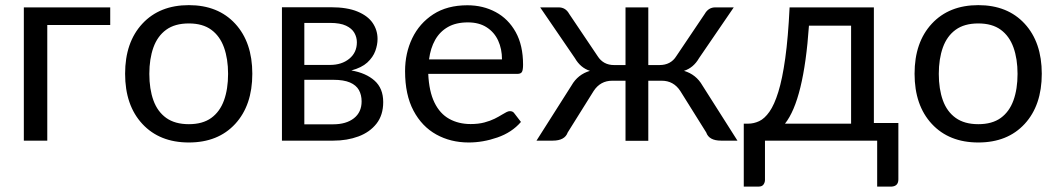

<svg xmlns="http://www.w3.org/2000/svg" viewBox="-20 -534 4018 729"><path d="M159.5 0H70.5V-506H398.5V-439H159.5Z M697 7Q586 7 520.5 -63.5Q455 -134 455 -254Q455 -373.5 520.5 -444Q586 -514.5 697 -514.5Q808 -514.5 873 -444Q938 -373.5 938 -254Q938 -134 873 -63.5Q808 7 697 7ZM697 -62.5Q749.5 -62.5 782.2 -86.2Q815 -110 830.5 -153Q846 -196 846 -253.5Q846 -310.5 830.5 -353.8Q815 -397 782.2 -421Q749.5 -445 697 -445Q644 -445 611 -421Q578 -397 562.5 -353.8Q547 -310.5 547 -253.5Q547 -196 562.5 -153Q578 -110 611.2 -86.2Q644.5 -62.5 697 -62.5Z M1245.5 0H1050.5V-506.5H1236Q1298 -506.5 1337.2 -490.2Q1376.5 -474 1395 -446.8Q1413.5 -419.5 1413.5 -386Q1413.5 -364 1405 -340.5Q1396.5 -317 1374.5 -296.5Q1353 -277 1314 -266.5Q1369.5 -257 1402.2 -227.8Q1435 -198.5 1435 -146.5Q1435 -97 1409.5 -64.5Q1384 -32 1341 -16Q1298 0 1245.5 0ZM1245 -62Q1294.5 -62 1323.8 -85Q1353 -108 1353 -149Q1353 -173.5 1342.8 -192Q1332.5 -210.5 1308.8 -220.8Q1285 -231 1245.5 -231H1135.5V-62ZM1233 -287.5Q1277.5 -287.5 1306.2 -311Q1335 -334.5 1335 -373.5Q1335 -392.5 1325.5 -409.2Q1316 -426 1293.8 -436.5Q1271.5 -447 1233.5 -447H1135.5V-287.5Z M1759.5 7Q1691.5 7 1636.8 -23.2Q1582 -53.5 1550 -113.8Q1518 -174 1518 -264Q1518 -332 1545.2 -388.8Q1572.5 -445.5 1625.2 -479.8Q1678 -514 1754.5 -514Q1814 -514 1862 -488.2Q1910 -462.5 1938 -412.2Q1966 -362 1966 -288.5Q1966 -268.5 1961.8 -261Q1957.5 -253.5 1944.5 -253.5H1606Q1609 -187 1629.5 -144.8Q1650 -102.5 1685.5 -82.8Q1721 -63 1767 -63Q1796.5 -63 1819 -69Q1841.5 -75 1858 -83.2Q1874.5 -91.5 1886.5 -99Q1895.5 -104.5 1902.8 -108.2Q1910 -112 1916 -112Q1927.5 -112 1933 -103.5L1958 -71Q1923.5 -31 1868.5 -12Q1814 7 1759.5 7ZM1886 -308.5Q1886 -348 1871.5 -379.8Q1857 -411.5 1828 -430.2Q1799 -449 1756.5 -449Q1711.5 -449 1680.8 -431.5Q1650 -414 1632.2 -382.5Q1614.5 -351 1609 -308.5Z M2441.5 0.5H2355V-227.5H2304.5Q2259.5 -227.5 2234 -188.5L2135.5 -31Q2124.5 0 2078.5 0H2017L2150 -209.5Q2174 -251.5 2220 -265Q2184 -276.5 2163 -313L2031 -506H2101Q2127.5 -506 2141 -481.5L2249 -321Q2270.5 -287 2311.5 -287H2355V-506H2441.5V-287H2484Q2527 -287 2548 -321L2656 -481.5Q2670 -506 2696 -506H2766L2634 -313Q2613 -276.5 2577 -265Q2623 -251.5 2647 -209.5L2780 0H2718Q2672 0 2661.5 -31L2563 -188.5Q2537.5 -227.5 2492.5 -227.5H2441.5Z M3365 174.5H3310.5V0H2884.5V149Q2884.5 158.5 2879 166.5Q2873.5 174.5 2860 174.5H2804V-64.5H2821Q2842 -64.5 2862.5 -74Q2883 -83.5 2901.5 -109.8Q2920 -136 2935.2 -185Q2950.5 -234 2961.5 -312.8Q2972.5 -391.5 2978 -506H3298V-67H3391V147Q3391 173 3365 174.5ZM3211.5 -64.5V-436.5H3051.5Q3032 -154.5 2960.5 -64.5Z M3694.5 7Q3583.5 7 3518 -63.5Q3452.5 -134 3452.5 -254Q3452.5 -373.5 3518 -444Q3583.5 -514.5 3694.5 -514.5Q3805.5 -514.5 3870.5 -444Q3935.5 -373.5 3935.5 -254Q3935.5 -134 3870.5 -63.5Q3805.5 7 3694.5 7ZM3694.5 -62.5Q3747 -62.5 3779.8 -86.2Q3812.5 -110 3828 -153Q3843.5 -196 3843.5 -253.5Q3843.5 -310.5 3828 -353.8Q3812.5 -397 3779.8 -421Q3747 -445 3694.5 -445Q3641.5 -445 3608.5 -421Q3575.5 -397 3560 -353.8Q3544.5 -310.5 3544.5 -253.5Q3544.5 -196 3560 -153Q3575.5 -110 3608.8 -86.2Q3642 -62.5 3694.5 -62.5Z"/></svg>

Font: Verano Sans
Style: Regular
Weight: 400
Designer: Lukasz Dziedzic with Adam Twardoch and Botio Nikoltchev
Foundry: tyPoland Lukasz Dziedzic
Version: Version 3.001;December 28, 2019;FontCreator 12.0.0.2547 64-b